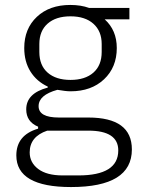

<svg xmlns="http://www.w3.org/2000/svg" viewBox="-20 -544 569 776"><path d="M513 60Q513 212 267 212Q46 212 46 84Q46 2 134 -24V-32Q86 -52 86 -102Q86 -167 173 -190V-194Q128 -215 103 -255Q78 -295 78 -350Q78 -428 129 -476Q180 -524 264 -524Q307 -524 340 -512H503V-466H403Q452 -422 452 -350Q452 -272 400.5 -223.5Q349 -175 265 -175Q246 -175 212 -181Q136 -160 136 -115Q136 -69 218 -69H337Q513 -69 513 60ZM391 -334V-366Q391 -418 357.5 -448Q324 -478 265 -478Q206 -478 172.5 -448.5Q139 -419 139 -366V-334Q139 -280 172.5 -250.5Q206 -221 265 -221Q324 -221 357.5 -250.5Q391 -280 391 -334ZM458 64Q458 -16 337 -16H171Q100 8 100 72Q100 113 134.5 139Q169 165 233 165H297Q458 165 458 64Z"/></svg>

Font: IBM Plex Sans Light
Style: Regular
Weight: 300
Designer: Mike Abbink, Paul van der Laan, Pieter van Rosmalen
Foundry: Bold Monday
Version: Version 3.0